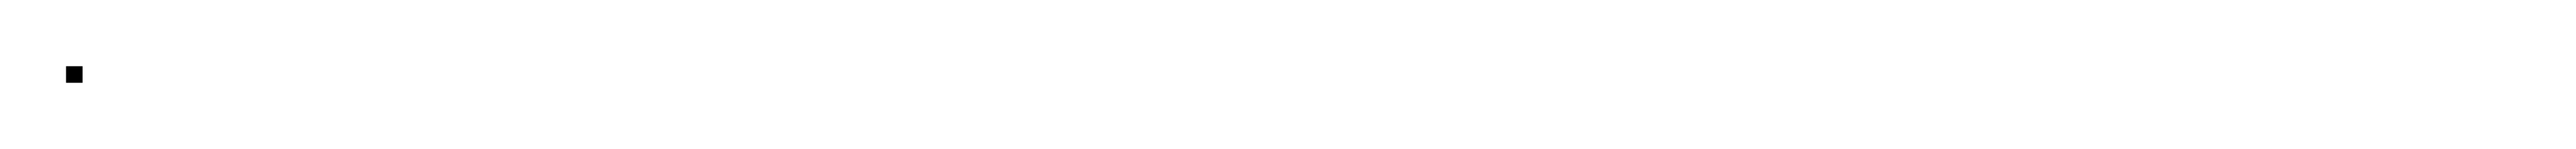

<svg xmlns="http://www.w3.org/2000/svg" viewBox="-20 -11 780 45"><path d="M0 14V9H5V14Z"/></svg>

Font: FRB American Cursive Just Beginnings
Style: Italic
Weight: 400
Italic angle: -25°
Version: Version 2.0;Modular Font Editor K font №1